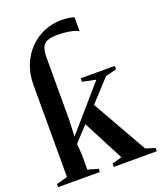

<svg xmlns="http://www.w3.org/2000/svg" viewBox="-152 -924 859 1020"><g transform="rotate(-20 277.0 -414.0)"><path d="M-1.5 0V-18L61 -34.5V-555Q61 -616 81 -666Q101 -716 136.5 -752.5Q172 -789 218.8 -808.8Q265.5 -828.5 318.5 -828.5Q340 -828.5 359.2 -825.5Q378.5 -822.5 389 -818.5V-739Q379 -746 361 -751Q343 -756 320.2 -758.8Q297.5 -761.5 272.5 -761.5Q234.5 -761.5 213.5 -753.2Q192.5 -745 184.2 -723.5Q176 -702 176 -662.5V-314.5L172 -222.5L384.5 -467L309 -483V-502.5H501.5V-483L439.5 -467.5L327 -345.5L503.5 -34.5L556.5 -19V0H313V-18.5L368.5 -34.5L248.5 -265L171.5 -181.5L176 -121V-34.5L234.5 -18V0Z"/></g></svg>

Font: Merriweather 144pt SemiBold
Style: Regular
Weight: 600
Version: Version 2.100